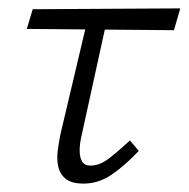

<svg xmlns="http://www.w3.org/2000/svg" viewBox="-20 -433 450 458"><path d="M179 5Q152 5 138 -5.5Q124 -16 119.5 -33.5Q115 -51 117.5 -71.5Q120 -92 124 -112L194 -408H240L176 -116Q170 -92 170 -74.5Q170 -57 176 -47.5Q182 -38 196 -38Q218 -38 240.5 -55.5Q263 -73 290 -98L311 -73Q278 -38 246.5 -16.5Q215 5 179 5ZM44 -364 58 -411 410 -413 395 -361Z"/></svg>

Font: Ysabeau Infant Light
Style: Italic
Weight: 300
Italic angle: -12°
Designer: Christian Thalmann (Catharsis Fonts)
Version: Version 2.001;gftools[0.9.30]; featfreeze: ss01,ss02,lnum